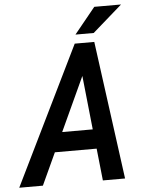

<svg xmlns="http://www.w3.org/2000/svg" viewBox="-87 -937 734 984"><g transform="rotate(-5 279.5 -445.0)"><path d="M384.3 -165H169.4L93.3 0H-28.3L319.3 -710.9H419.9L516.1 0H401.9ZM215.8 -265.1H373L343.8 -542.5ZM435.5 -890.1H573.2L420.9 -756.8H327.1Z"/></g></svg>

Font: TypoPRO Roboto Mono
Style: Italic
Weight: 500
Designer: Google
Version: Version 2.000986; 2015; ttfautohint (v1.3)